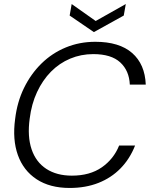

<svg xmlns="http://www.w3.org/2000/svg" viewBox="-20 -919 742 951"><path d="M325 12Q227 12 161.5 -31Q96 -74 68.5 -151Q41 -228 55 -330Q65 -414 99 -483.5Q133 -553 185.5 -604.5Q238 -656 306 -684Q374 -712 452 -712Q571 -712 634.5 -656.5Q698 -601 702 -500H623Q620 -569 575.5 -610Q531 -651 442 -651Q381 -651 327.5 -628.5Q274 -606 232.5 -564Q191 -522 163.5 -463Q136 -404 127 -331Q115 -243 136.5 -179.5Q158 -116 209.5 -82.5Q261 -49 336 -49Q425 -49 484 -90Q543 -131 570 -198H649Q623 -132 577 -85Q531 -38 467.5 -13Q404 12 325 12ZM603 -899 593 -842 445 -760 325 -842 335 -899 454 -815Z"/></svg>

Font: DM Sans 36pt Light
Style: Italic
Weight: 300
Italic angle: -10°
Designer: Colophon Foundry, Jonny Pinhorn
Foundry: Colophon Foundry
Version: Version 4.004;gftools[0.9.30]